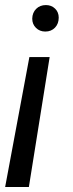

<svg xmlns="http://www.w3.org/2000/svg" viewBox="-28 -558 285 754"><path d="M149.9 -434.1Q127.9 -434.1 113.3 -448.5Q98.6 -462.9 98.6 -484.9Q99.1 -508.3 114 -523.2Q128.9 -538.1 152.3 -538.1Q173.8 -538.1 188.2 -524.2Q202.6 -510.3 202.6 -488.8Q202.6 -464.8 188 -449.5Q173.3 -434.1 149.9 -434.1ZM-7.8 176.3 87.4 -334H167L85.4 176.3Z"/></svg>

Font: Mardoto
Style: Italic
Weight: 400
Italic angle: -12°
Designer: Christian Robertson, Vahan Hovhannisyan
Foundry: Google
Version: Version 1.000